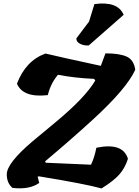

<svg xmlns="http://www.w3.org/2000/svg" viewBox="-20 -1056 778 1076"><path d="M18 -79Q18 -141 160 -262Q223 -315 290 -370Q458 -509 514 -605L507 -614Q396 -619 305 -637Q264 -589 248 -523Q109 -507 75 -587Q124 -716 235 -756Q304 -739 545 -687L571 -757Q649 -757 689.5 -739Q730 -721 738 -665Q690 -560 505 -390Q383 -278 233 -152L236 -144Q473 -133 490 -133Q510 -175 520 -228Q669 -259 697 -166Q681 -115 649 -78.5Q617 -42 549 0Q455 -26 197 -68L191 -65L200 -31Q146 8 50 -3Q18 -30 18 -79ZM509 -1033Q640 -1051 673 -973L477 -801Q449 -800 428 -811Q407 -822 408 -841L479 -935Z"/></svg>

Font: Tillana
Style: Bold
Weight: 700
Designer: Lipi Raval (Devanagari, Latin), Jonny Pinhorn (Latin)
Foundry: Indian Type Foundry
Version: Version 2.002;PS 1.0;hotconv 1.0.79;makeotf.lib2.5.61930; tt